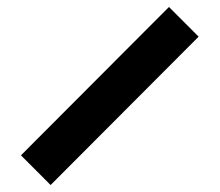

<svg xmlns="http://www.w3.org/2000/svg" viewBox="-20 -539 629 550"><path d="M40 -94 125 -9 549 -434 464 -519Z"/></svg>

Font: KUBO
Style: Regular
Weight: 400
Version: Version 001.000